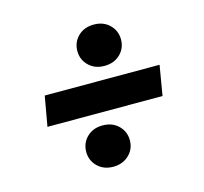

<svg xmlns="http://www.w3.org/2000/svg" viewBox="-82 -641 743 701"><g transform="rotate(-15 289.5 -290.0)"><path d="M69 -233 89 -346H523L504 -233ZM264 -30Q228 -30 205 -52.5Q182 -75 182 -108Q182 -141 205 -163.5Q228 -186 264 -186Q301 -186 324 -163.5Q347 -141 347 -108Q347 -75 323.5 -52.5Q300 -30 264 -30ZM328 -394Q292 -394 269 -416.5Q246 -439 246 -472Q246 -505 269 -527.5Q292 -550 329 -550Q365 -550 388 -527.5Q411 -505 411 -472Q411 -439 388 -416.5Q365 -394 328 -394Z"/></g></svg>

Font: DM Sans 16pt
Style: Bold Italic
Weight: 700
Italic angle: -10°
Version: Version 4.004;gftools[0.9.30]